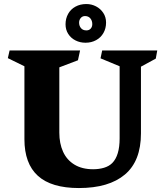

<svg xmlns="http://www.w3.org/2000/svg" viewBox="-20 -930 822 967"><path d="M449.2 -77.6Q479 -77.6 504.2 -85.2Q529.3 -92.8 545.4 -108.9Q582.5 -146.5 582.5 -232.9V-596.2L486.3 -636.2L494.6 -675.8H772L764.6 -634.8L689.9 -594.2V-258.3Q689.9 -119.1 609.1 -51Q528.3 17.1 377.4 17.1Q238.8 17.1 170.9 -44.4Q103 -106 103 -229V-596.2L19.5 -637.2L28.3 -675.8H383.3L372.6 -626.5L278.8 -590.8V-261.7Q278.8 -207.5 297.6 -166Q316.4 -124.5 354.7 -101.1Q393.1 -77.6 449.2 -77.6ZM310.1 -807.6Q310.1 -836.4 323 -859.9Q335.9 -883.3 359.9 -896.5Q383.8 -909.7 415 -909.7Q440.9 -909.7 463.6 -897.9Q486.3 -886.2 500.2 -865Q514.2 -843.8 514.2 -816.4Q514.2 -787.1 501 -763.9Q487.8 -740.7 464.1 -727.8Q440.4 -714.8 410.6 -714.8Q383.3 -714.8 360.4 -726.3Q337.4 -737.8 323.7 -759Q310.1 -780.3 310.1 -807.6ZM444.8 -808.6Q444.8 -825.7 435.1 -837.4Q425.3 -849.1 408.2 -849.1Q395 -849.1 386.7 -839.4Q378.4 -829.6 378.4 -815.9Q378.4 -799.8 387.9 -788.3Q397.5 -776.9 415 -776.9Q428.7 -776.9 436.8 -785.9Q444.8 -794.9 444.8 -808.6Z"/></svg>

Font: Vesper Libre Heavy
Style: Regular
Weight: 900
Designer: Robert Keller & Kimya Gandhi
Foundry: Mota Italic
Version: Version 1.058